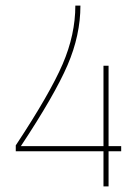

<svg xmlns="http://www.w3.org/2000/svg" viewBox="-20 -663 486 683"><path d="M366.2 0H348.1V-125H36.1V-146L38.1 -148.9Q157.7 -330.1 202.9 -435.1Q248 -540 248 -643.1H266.1Q266.1 -537.6 220.2 -431.2Q174.3 -324.7 54.2 -143.1H348.1V-429.2H366.2V-143.1H411.1V-125H366.2Z"/></svg>

Font: Rawengulk
Style: Light
Weight: 300
Version: Version 0.92